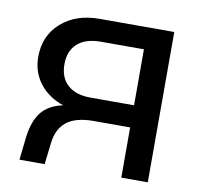

<svg xmlns="http://www.w3.org/2000/svg" viewBox="-63 -565 645 629"><g transform="rotate(10 260.0 -250.0)"><path d="M258.7 -167.1Q198.5 -167.1 168.4 -143Q138.4 -118.9 133.2 -72.3L124.6 0H40.9L49 -73.9Q54.4 -120.2 72 -149.4Q89.6 -178.6 123.9 -192.3Q158.2 -206 212.4 -206ZM236.1 -426.9Q186.1 -426.9 158.9 -402.7Q131.6 -378.5 131.6 -333.9Q131.6 -289.3 158.5 -265Q185.4 -240.7 234.6 -240.7H379.6V-426.9ZM224 -189.3Q170.6 -189.3 129.8 -208.8Q89 -228.4 65.9 -263.1Q42.9 -297.8 42.9 -343Q42.9 -412.9 91.7 -456.4Q140.6 -500 219.5 -500H467.7V0H379.6V-167.1H226Z"/></g></svg>

Font: Overused Grotesk Light
Style: Regular
Weight: 300
Designer: RandomMaerks
Version: Version 0.005